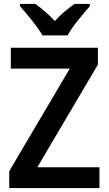

<svg xmlns="http://www.w3.org/2000/svg" viewBox="-20 -957 553 977"><path d="M196 -777H324C348 -822 403 -887 437 -925V-937H359C327 -914 292 -887 259 -850C227 -885 191 -915 160 -937H82V-925C117 -886 171 -821 196 -777ZM486 0V-106H170L478 -628V-714H35V-608H335L27 -86V0Z"/></svg>

Font: Noto Sans Devanagari UI SemiCondensed SemiBold
Style: Regular
Weight: 600
Width: 4
Designer: Jelle Bosma - Monotype Design Team
Foundry: Monotype Imaging Inc.
Version: Version 2.004